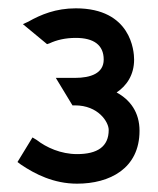

<svg xmlns="http://www.w3.org/2000/svg" viewBox="-20 -820 379 461"><path d="M22 -431 30 -425C64 -402 109 -379 165 -379C243 -379 315 -415 315 -506C315 -550 293 -580 260 -598C284 -614 302 -640 302 -677C302 -697 295 -800 162 -800C114 -800 78 -785 48 -768L35 -762L93 -714L99 -716C116 -724 137 -729 162 -729C205 -729 229 -712 229 -677C229 -644 198 -633 160 -633H114L154 -567H160C216 -567 241 -527 241 -508C241 -468 214 -450 165 -450C126 -450 91 -466 68 -484L58 -490Z"/></svg>

Font: Charger Sport
Style: SeBdExt
Weight: 600
Designer: Jasper
Foundry: Cannot Into Space Fonts
Version: Version 1.1